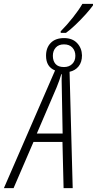

<svg xmlns="http://www.w3.org/2000/svg" viewBox="-86 -968 498 988"><path d="M226.6 -798.8 226.1 -806.6Q258.8 -839.8 289.3 -878.2Q319.8 -916.5 337.9 -948.2H392.6V-940.4Q378.4 -920.4 354 -893.3Q329.6 -866.2 302.7 -840.6Q275.9 -814.9 253.4 -798.8ZM-65.9 0 197.3 -605.5Q150.9 -624 150.9 -681.2Q150.9 -722.2 175 -747.1Q199.2 -772 243.7 -772Q286.6 -772 310.8 -746.3Q335 -720.7 335.9 -683.1Q335.9 -648.4 318.6 -626.7Q301.3 -605 272 -598.6L288.1 0H241.2L235.4 -237.8H86.4L-16.1 0ZM243.2 -623Q269.5 -623 285.6 -638.9Q301.8 -654.8 301.8 -680.7Q301.8 -706.5 286.4 -723.1Q271 -739.7 243.2 -739.7Q215.8 -739.7 200.9 -723.1Q186 -706.5 186 -680.7Q186 -654.8 199.7 -638.9Q213.4 -623 243.2 -623ZM103.5 -280.8H236.3L231.9 -520Q231.4 -537.1 231.2 -554.9Q231 -572.8 231.9 -586.4H229.5Q225.6 -572.8 219.5 -555.4Q213.4 -538.1 205.6 -519Z"/></svg>

Font: Open Sans Condensed Light
Style: Italic
Weight: 300
Width: 3
Italic angle: -12°
Designer: Monotype Design Team
Foundry: Monotype Imaging Inc.
Version: Version 3.000; ttfautohint (v1.8.4)